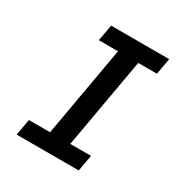

<svg xmlns="http://www.w3.org/2000/svg" viewBox="-168 -854 937 983"><g transform="rotate(30 300.0 -362.5)"><path d="M84.5 -96H209.5L303.5 -629H190L207.5 -725H550.5L533.5 -629H423L329 -96H451.5L434.5 0H67.5Z"/></g></svg>

Font: JuliaMono SemiBold
Style: Italic
Weight: 600
Italic angle: -9°
Monospace: yes
Designer: cormullion
Foundry: corm
Version: Version 0.056; ttfautohint (v1.8.4)